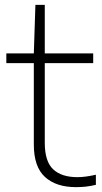

<svg xmlns="http://www.w3.org/2000/svg" viewBox="-20 -760 419 789"><path d="M292 9Q210.5 9 164.8 -32.8Q119 -74.5 119 -166V-500.5H6V-540.5H119L125.5 -740H164V-540.5H363V-500.5H164V-173.5Q164 -96.5 198.5 -64.2Q233 -32 298 -32Q330.5 -32 374 -42V-0.5Q351.5 5 332.2 7Q313 9 292 9Z"/></svg>

Font: Encode Sans Semi Expanded ExtraLight
Style: Regular
Weight: 200
Width: 6
Designer: Multiple Designers
Foundry: Impallari Type
Version: Version 3.000; ttfautohint (v1.8.3) -l 8 -r 50 -G 200 -x 14 